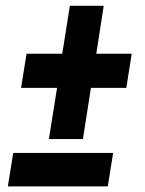

<svg xmlns="http://www.w3.org/2000/svg" viewBox="-20 -648 503 667"><path d="M314.5 -461.4H437.5L418.9 -342.8H295.9L268.1 -165H149.9L178.2 -342.8H53.2L72.3 -461.4H196.3L222.7 -627.9H340.3ZM354.5 -0.5H7.3L25.9 -116.7H373Z"/></svg>

Font: TypoPRO Roboto
Style: Bold Italic
Weight: 700
Italic angle: -12°
Designer: Google
Version: Version 2.136; 2016